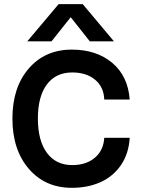

<svg xmlns="http://www.w3.org/2000/svg" viewBox="-20 -900 687 928"><path d="M263.2 -879.9H379.9L530.8 -700.2H414.1L321.8 -816.9L229 -700.2H111.8ZM40 -327.1Q40 -477.5 118.9 -568.8Q197.8 -660.2 327.1 -660.2Q446.3 -660.2 522.5 -596.2Q598.6 -532.2 606.9 -418.9H483.9Q481.9 -479.5 439.7 -514.6Q397.5 -549.8 329.1 -549.8Q250 -549.8 206.5 -491.7Q163.1 -433.6 163.1 -327.1Q163.1 -220.2 206.8 -161.1Q250.5 -102.1 329.1 -102.1Q396.5 -102.1 438.5 -137.7Q480.5 -173.3 483.9 -233.9H606.9Q602.5 -157.7 564.9 -102.5Q527.3 -47.4 466.3 -19.8Q405.3 7.8 327.1 7.8Q198.2 7.8 119.1 -84.2Q40 -176.3 40 -327.1Z"/></svg>

Font: Overused Grotesk SemiBold
Style: Regular
Weight: 600
Version: Version 0.002